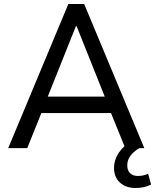

<svg xmlns="http://www.w3.org/2000/svg" viewBox="-20 -739 774 958"><path d="M21 0 321 -719H400L700 0H605L522 -204L565 -175H155L198 -204L116 0ZM359 -609 210 -236 186 -257H534L511 -236L362 -609ZM656 199Q608 199 578.5 172Q549 145 549 99Q549 57 575 20Q601 -17 644 -39L676 0Q662 7 647.5 20Q633 33 624 49.5Q615 66 615 86Q615 113 630 126Q645 139 667 139Q681 139 693.5 136.5Q706 134 719 128L734 182Q718 190 699 194.5Q680 199 656 199Z"/></svg>

Font: Nunitoga
Style: Medium
Weight: 500
Designer: Vernon Adams
Foundry: Vernon Adams
Version: Version 1.0